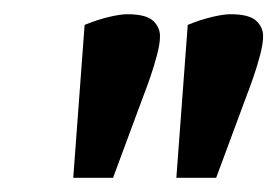

<svg xmlns="http://www.w3.org/2000/svg" viewBox="-20 -741 392 270"><path d="M228 -491 244 -706Q261 -713 277.5 -717Q294 -721 304 -721Q330 -721 340 -712Q350 -703 350 -690Q350 -680 346 -664.5Q342 -649 336.5 -633Q331 -617 327 -607L284 -491ZM83 -491 99 -706Q116 -713 132.5 -717Q149 -721 159 -721Q185 -721 195 -712Q205 -703 205 -690Q205 -680 201 -664.5Q197 -649 191.5 -633Q186 -617 182 -607L139 -491Z"/></svg>

Font: Faustina
Style: Bold Italic
Weight: 700
Italic angle: -8°
Designer: Alfonso Garcia
Foundry: http://www.omnibus-type.com
Version: Version 1.200